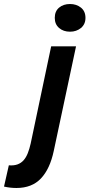

<svg xmlns="http://www.w3.org/2000/svg" viewBox="-132 -731 446 957"><path d="M123 -500H247L136 21Q117 111 72 158.5Q27 206 -50 206Q-81 206 -112 199L-88 93Q-63 95 -45 88.5Q-27 82 -14.5 68Q-2 54 6.5 32.5Q15 11 21 -16ZM141 -642Q141 -675 162.5 -693Q184 -711 217 -711Q249 -711 271.5 -693Q294 -675 294 -642Q294 -610 271.5 -591.5Q249 -573 217 -573Q184 -573 162.5 -591.5Q141 -610 141 -642Z"/></svg>

Font: PT Sans
Style: Bold Italic
Weight: 700
Italic angle: -12°
Designer: A.Korolkova, O.Umpeleva, V.Yefimov
Foundry: ParaType Ltd
Version: Version 2.003W OFL